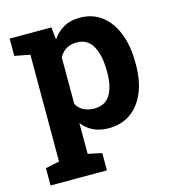

<svg xmlns="http://www.w3.org/2000/svg" viewBox="-110 -628 825 921"><g transform="rotate(-15 302.5 -167.5)"><path d="M27.3 203.1V117.2L96.2 102.5V-427.7L20 -442.4V-528.3H227.1L233.9 -466.8Q257.3 -501 290.5 -519.5Q323.7 -538.1 369.6 -538.1Q433.6 -538.1 479 -503.2Q524.4 -468.3 548.6 -405.8Q572.8 -343.3 572.8 -259.8V-249.5Q572.8 -171.4 548.3 -113Q523.9 -54.7 478.3 -22.2Q432.6 10.3 368.7 10.3Q285.2 10.3 238.3 -50.3V102.5L307.1 117.2V203.1ZM326.2 -99.1Q380.9 -99.1 405.5 -139.6Q430.2 -180.2 430.2 -249.5V-259.8Q430.2 -334.5 404.8 -380.9Q379.4 -427.2 325.2 -427.2Q265.6 -427.2 238.3 -376.5V-145Q265.1 -99.1 326.2 -99.1Z"/></g></svg>

Font: Roboto Slab
Style: Bold
Weight: 700
Designer: Google
Version: Version 2.000; ttfautohint (v1.8.1.43-b0c9)